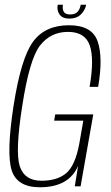

<svg xmlns="http://www.w3.org/2000/svg" viewBox="-20 -786 467 810"><path d="M148 4Q52 4 29.2 -67.8Q6.5 -139.5 37 -338.5Q68.5 -541 119.5 -610.2Q170.5 -679.5 271 -679.5Q368.5 -679.5 392 -611.2Q415.5 -543 394 -419.5H358Q378.5 -538 358.5 -594.8Q338.5 -651.5 267 -651.5Q193.5 -651.5 148.8 -594Q104 -536.5 73.5 -337Q43.5 -145.5 63.5 -84.5Q83.5 -23.5 155 -23.5Q222 -23.5 259.8 -55.8Q297.5 -88 314.5 -180L331.5 -277H208.5L213 -303.5H373.5L320 0H295.5L309.5 -86.5Q271 4 148 4ZM272.5 -707.5Q243.5 -707.5 231.2 -725Q219 -742.5 223.5 -766H245.5Q242.5 -747.5 249.2 -736.2Q256 -725 275.5 -725Q297.5 -725 307.5 -736.5Q317.5 -748 320.5 -766H343.5Q339 -742.5 321 -725Q303 -707.5 272.5 -707.5Z"/></svg>

Font: Anybody ExtraLight
Style: Italic
Weight: 200
Italic angle: -10°
Designer: Tyler Finck
Foundry: Etcetera Type Company
Version: Version 1.010; ttfautohint (v1.8.3) -l 8 -r 50 -G 200 -x 14 